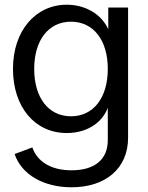

<svg xmlns="http://www.w3.org/2000/svg" viewBox="-20 -564 627 814"><path d="M283 230C429 230 523 149 523 20V-532H439V-440C410 -504 342 -544 263 -544C131 -544 35 -434 35 -272C35 -110 128 0 263 0C346 0 412 -41 437 -107V30C437 112 382 158 283 158C196 158 138 121 117 61L42 89C71 176 165 230 283 230ZM281 -71C186 -71 125 -149 125 -272C125 -394 186 -472 281 -472C376 -472 437 -394 437 -272C437 -149 376 -71 281 -71Z"/></svg>

Font: Ronzino
Style: Regular
Weight: 400
Designer: Nunzio Mazzaferro
Foundry: Collletttivo
Version: Version 1.000;Glyphs 3.3 (3337)